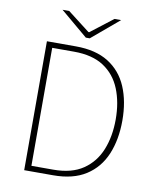

<svg xmlns="http://www.w3.org/2000/svg" viewBox="-91 -899 781 968"><g transform="rotate(10 300.0 -415.0)"><path d="M100 0V-660H248Q350 -660 415.5 -619Q481 -578 512.5 -504Q544 -430 544 -332Q544 -234 512.5 -159Q481 -84 415.5 -42Q350 0 248 0ZM132 -28H244Q338 -28 396.5 -68Q455 -108 482.5 -176.5Q510 -245 510 -332Q510 -419 482.5 -487Q455 -555 396.5 -593.5Q338 -632 244 -632H132ZM290 -712 150 -830H184L298 -742H302L416 -830H450L310 -712Z"/></g></svg>

Font: Source Sans 3 VF
Style: Regular
Weight: 200
Designer: Paul D. Hunt
Foundry: Adobe
Version: Version 3.046;hotconv 1.0.118;makeotfexe 2.5.65603